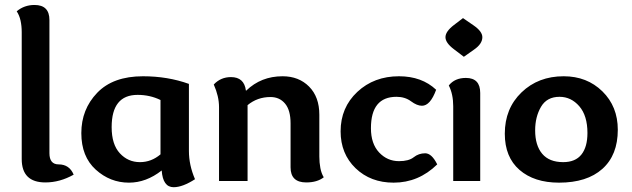

<svg xmlns="http://www.w3.org/2000/svg" viewBox="-20 -740 2584 785"><path d="M182.1 -113.8Q182.1 -67.9 219.7 -67.9Q263.7 -67.9 281.2 -25.9Q224.6 5.9 165.5 5.9Q68.8 5.9 68.8 -89.8V-608.9Q68.8 -633.8 64 -655.8Q59.1 -677.7 48.3 -693.8Q79.1 -719.7 121.1 -719.7Q182.1 -719.7 182.1 -658.2Z M689.9 25.4Q646 25.4 641.1 -43Q577.6 6.8 507.3 6.8Q430.2 6.8 371.3 -46.6Q312.5 -100.1 312.5 -195.8Q312.5 -293 377.4 -360.6Q442.4 -428.2 564.5 -428.2Q665.5 -428.2 752.4 -397V-122.6Q752.4 -64.9 777.3 -7.3Q726.6 25.4 689.9 25.4ZM552.2 -77.1Q598.6 -77.1 636.2 -108.9V-331.1Q593.3 -352.1 542.5 -352.1Q436.5 -352.1 436.5 -220.2Q436.5 -149.4 470 -113.3Q503.4 -77.1 552.2 -77.1Z M985.4 -369.6H986.8Q1047.4 -428.2 1135.3 -428.2Q1201.7 -428.2 1243.7 -386Q1285.6 -343.8 1285.6 -271V-100.1Q1285.6 -75.2 1289.8 -53.2Q1293.9 -31.2 1303.7 -15.1Q1276.9 5.9 1231.9 5.9Q1168 5.9 1168 -55.7V-235.8Q1168 -289.6 1145.5 -316.4Q1123 -343.3 1085.9 -343.3Q1032.2 -343.3 992.2 -310.1V0H875.5V-302.2Q875.5 -346.2 854 -394.5Q882.3 -424.8 924.3 -424.8Q978.5 -424.8 985.4 -369.6Z M1589.4 6.8Q1495.1 6.8 1433.8 -52.2Q1372.6 -111.3 1372.6 -203.1Q1372.6 -300.3 1440.9 -364.3Q1509.3 -428.2 1611.3 -428.2Q1704.6 -428.2 1763.2 -373Q1739.3 -307.6 1705.1 -307.6Q1685.1 -307.6 1660.4 -325.9Q1635.7 -344.2 1601.1 -344.2Q1496.6 -344.2 1496.6 -215.8Q1496.6 -152.3 1530 -116.7Q1563.5 -81.1 1611.3 -81.1Q1651.4 -81.1 1671.6 -97.2Q1691.9 -113.3 1718.3 -113.3Q1745.1 -113.3 1767.6 -67.9Q1691.4 6.8 1589.4 6.8Z M1876.5 -507.8 1835.4 -539.1Q1801.3 -564.9 1801.3 -587.9Q1801.3 -611.3 1835.9 -637.7L1873 -666L1917 -635.7Q1952.1 -611.3 1952.1 -587.9Q1952.1 -560.5 1918 -537.1ZM1833 0V-305.7Q1833 -355 1814.9 -390.6Q1839.4 -421.4 1884.8 -421.4Q1943.4 -421.4 1943.4 -359.9V0Z M2265.6 6.8Q2164.1 6.8 2104 -45.4Q2043.9 -97.7 2043.9 -193.4Q2043.9 -296.4 2112.3 -362.3Q2180.7 -428.2 2284.7 -428.2Q2379.9 -428.2 2442.9 -366.5Q2505.9 -304.7 2505.9 -209.5Q2505.9 -106 2442.9 -49.6Q2379.9 6.8 2265.6 6.8ZM2282.7 -77.1Q2332.5 -77.1 2357.2 -108.2Q2381.8 -139.2 2381.8 -196.3Q2381.8 -267.1 2348.4 -305.7Q2314.9 -344.2 2267.6 -344.2Q2215.8 -344.2 2191.9 -303.2Q2168 -262.2 2168 -207Q2168 -145.5 2196.8 -111.3Q2225.6 -77.1 2282.7 -77.1Z"/></svg>

Font: ALMAS
Style: Bold
Weight: 700
Designer: ALMAS Font/ by Husham Jawad Kadhim, derived from the Bainsely font by/ Paul James MIller
Foundry: High-Logic / Made with FontCreator
Version: Version 1.411;September 19, 2021;FontCreator 14.0.0.2814 32-